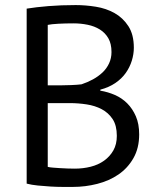

<svg xmlns="http://www.w3.org/2000/svg" viewBox="-20 -728 624 756"><path d="M85 0ZM507 -540Q507 -515 499 -489Q491 -463 475 -440.5Q459 -418 434 -401Q409 -384 375 -375V-371Q405 -366 432.5 -354Q460 -342 481 -321Q502 -300 515 -270Q528 -240 528 -199Q528 -145 505.5 -105.5Q483 -66 446.5 -41Q410 -16 363 -4Q316 8 267 8Q250 8 227 8Q204 8 179 6.5Q154 5 129 2.5Q104 0 85 -5V-694Q122 -700 171 -704Q220 -708 278 -708Q317 -708 357.5 -701.5Q398 -695 431 -676.5Q464 -658 485.5 -625Q507 -592 507 -540ZM275 -64Q307 -64 337 -71.5Q367 -79 390 -95.5Q413 -112 426.5 -136Q440 -160 440 -193Q440 -234 423.5 -259Q407 -284 380.5 -298Q354 -312 321 -317Q288 -322 255 -322H168V-71Q175 -69 188 -68Q201 -67 216 -66Q231 -65 247 -64.5Q263 -64 275 -64ZM220 -392Q237 -392 261 -393Q285 -394 301 -396Q325 -404 346 -415.5Q367 -427 383.5 -442.5Q400 -458 409.5 -478.5Q419 -499 419 -523Q419 -556 406.5 -577.5Q394 -599 373 -612Q352 -625 325 -630.5Q298 -636 270 -636Q237 -636 209.5 -634.5Q182 -633 168 -630V-392Z"/></svg>

Font: PT Sans
Style: Regular
Weight: 400
Version: Version 2.003W OFL; ttfautohint (v1.6)